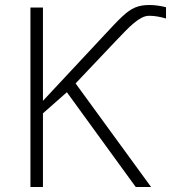

<svg xmlns="http://www.w3.org/2000/svg" viewBox="-20 -744 690 764"><path d="M581.1 0H520L246.1 -377L150.9 -293V0H101.1V-713.9H150.9V-342.8L397.9 -607.4Q418.9 -629.9 435.5 -647.5Q452.1 -665 466.1 -678Q480 -690.9 492.2 -699.7Q504.4 -708.5 517.1 -713.9Q529.8 -719.2 543.7 -721.7Q557.6 -724.1 574.7 -724.1Q604.5 -724.1 640.6 -715.3V-670.4Q622.1 -675.8 605.5 -678.5Q588.9 -681.2 573.7 -681.2Q559.1 -681.2 544.2 -673.6Q529.3 -666 513.2 -652.6Q497.1 -639.2 479 -620.6Q460.9 -602.1 440.4 -580.6L280.8 -412.1Z"/></svg>

Font: Zoram GWebM Light
Style: Regular
Weight: 300
Foundry: Ascender Corporation
Version: Version 1.000